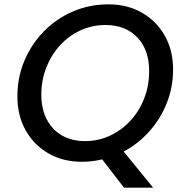

<svg xmlns="http://www.w3.org/2000/svg" viewBox="-20 -732 829 883"><path d="M357 12Q269 12 202 -27Q135 -66 97.5 -133.5Q60 -201 60 -288Q60 -377 92.5 -453.5Q125 -530 182.5 -588.5Q240 -647 316 -679.5Q392 -712 479 -712Q566 -712 633 -673.5Q700 -635 738 -567.5Q776 -500 776 -413Q776 -331 747 -258Q718 -185 667 -128Q616 -71 549 -35L684 131H550L450 1Q404 12 357 12ZM371 -83Q431 -83 484.5 -107.5Q538 -132 579 -176Q620 -220 643 -279Q666 -338 666 -405Q666 -503 611.5 -560Q557 -617 465 -617Q404 -617 350.5 -592.5Q297 -568 256.5 -524Q216 -480 193 -421.5Q170 -363 170 -296Q170 -231 195 -183Q220 -135 265 -109Q310 -83 371 -83Z"/></svg>

Font: Ultramarine Medium
Style: Italic
Weight: 500
Italic angle: -10°
Designer: Colophon Foundry, Jonny Pinhorn
Foundry: Colophon Foundry
Version: Version 1.200; ttfautohint (v1.8.3)